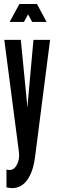

<svg xmlns="http://www.w3.org/2000/svg" viewBox="-20 -747 285 964"><path d="M41 197.5Q87 197.5 116.8 156.5Q146.5 115.5 156 41L231.5 -547H148L119 -225.5L118.5 -213H116.5L116 -225.5L84.5 -547H1.5L75 16Q79.5 52.5 65.2 79.5Q51 106.5 28 106.5Q18 106.5 12.5 104V193.5Q30 197.5 41 197.5ZM28.5 -637H100.5L121 -675L141.5 -637H214L165.5 -727H77.5Z"/></svg>

Font: League Gothic SemiCondensed
Style: Regular
Weight: 400
Width: 4
Designer: The League of Moveable Type
Version: Version 1.600; ttfautohint (v1.8.3)